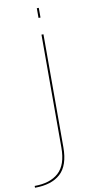

<svg xmlns="http://www.w3.org/2000/svg" viewBox="-189 -780 516 1052"><g transform="rotate(-10 69.0 -254.5)"><path d="M-83.5 229.5V219.5Q2.5 219.5 49.8 176.8Q97 134 97 38.5V-590.5H108V38Q108 139.5 58.5 184.5Q9 229.5 -83.5 229.5ZM97 -737.5H108V-683.5H97Z"/></g></svg>

Font: Anybody ExtraExpanded Thin
Style: Regular
Weight: 100
Width: 8
Designer: Tyler Finck
Foundry: Etcetera Type Company
Version: Version 1.010; ttfautohint (v1.8.3) -l 8 -r 50 -G 200 -x 14 